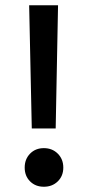

<svg xmlns="http://www.w3.org/2000/svg" viewBox="-20 -702 327 731"><path d="M201 -682 192 -213H101L91 -682ZM147 -138Q179 -138 200 -117Q221 -96 221 -64Q221 -32 200 -11.5Q179 9 147 9Q115 9 94.5 -11.5Q74 -32 74 -64Q74 -96 94.5 -117Q115 -138 147 -138Z"/></svg>

Font: Karla Tamil Upright
Style: Bold
Weight: 700
Designer: Jonathan Pinhorn
Foundry: Jonathan Pinhorn
Version: Version 1.001